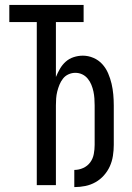

<svg xmlns="http://www.w3.org/2000/svg" viewBox="-20 -755 540 783"><path d="M283 8V-62Q302 -62 319.5 -70Q337 -78 348 -93Q359 -108 362.5 -127Q366 -146 366 -164V-325Q366 -339 365 -353.5Q364 -368 361 -382Q358 -396 352.5 -409.5Q347 -423 337.5 -434.5Q328 -446 315 -452Q302 -458 287 -458Q273 -458 259.5 -452Q246 -446 237 -434.5Q228 -423 222.5 -409.5Q217 -396 213.5 -382Q210 -368 209 -353.5Q208 -339 208 -325V0H130V-665H18V-735H321V-665H208V-441Q215 -458 224.5 -474.5Q234 -491 248 -503.5Q262 -516 280.5 -522Q299 -528 318 -528Q340 -528 361 -519Q382 -510 397 -493.5Q412 -477 421 -456Q430 -435 435 -413.5Q440 -392 442 -369.5Q444 -347 444 -325V-164Q444 -142 440.5 -119.5Q437 -97 428 -77Q419 -57 404 -40Q389 -23 369.5 -12Q350 -1 328 3.5Q306 8 283 8Z"/></svg>

Font: Iosevka Curly
Style: Regular
Weight: 400
Monospace: yes
Designer: Belleve Invis
Foundry: Belleve Invis
Version: Version 22.1.2; ttfautohint (v1.8.4)